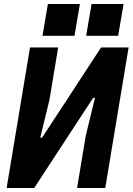

<svg xmlns="http://www.w3.org/2000/svg" viewBox="-20 -934 659 954"><path d="M129 -698H269L226 -439L180 -250H189L292 -407L482 -698H619L503 0H363L406 -259L452 -448H443L337 -286L150 0H13ZM377 -914 350 -756H191L218 -914ZM594 -914 567 -756H408L435 -914Z"/></svg>

Font: iA Writer Mono V
Style: Regular
Weight: 400
Italic angle: -9.5°
Designer: Mike Abbink, Paul van der Laan, Pieter van Rosmalen
Foundry: Bold Monday
Version: Version 2.000